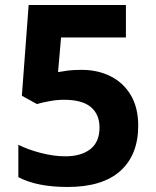

<svg xmlns="http://www.w3.org/2000/svg" viewBox="-20 -734 621 764"><path d="M305 -456Q370 -456 421 -430Q472 -404 501 -354.5Q530 -305 530 -234Q530 -118 459 -54Q388 10 249 10Q127 10 53 -29V-158Q90 -139 142 -125.5Q194 -112 240 -112Q303 -112 339.5 -140.5Q376 -169 376 -227Q376 -279 341.5 -308Q307 -337 234 -337Q207 -337 177 -331.5Q147 -326 127 -320L67 -353L94 -714H481V-585H223L211 -447Q227 -450 248.5 -453Q270 -456 305 -456Z"/></svg>

Font: Noto Sans Thai Looped
Style: Bold
Weight: 700
Designer: Sasikarn Vongin, Ben Mitchell
Foundry: The Fontpad Ltd
Version: Version 1.001; ttfautohint (v1.8.4.7-5d5b)